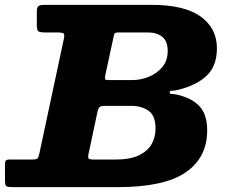

<svg xmlns="http://www.w3.org/2000/svg" viewBox="-68 -770 924 790"><path d="M416 0H-17Q-36.5 0 -42 -3.8Q-47.5 -7.5 -47.5 -27.5V-92.5Q-47.5 -104 -44.5 -108.8Q-41.5 -113.5 -29 -113.5H60Q81 -113.5 85.8 -117.5Q90.5 -121.5 94 -138.5L194.5 -609Q198.5 -628 193.8 -632.2Q189 -636.5 163.5 -636.5H116.5Q95 -636.5 89.2 -641.8Q83.5 -647 83.5 -668V-721Q83.5 -740.5 90.5 -745.2Q97.5 -750 115.5 -750H556Q691 -750 757.8 -701.8Q824.5 -653.5 824.5 -571.5Q824.5 -499 783 -459.2Q741.5 -419.5 667.5 -401Q649.5 -396.5 639.8 -396.8Q630 -397 630 -390Q630 -383.5 638 -383.5Q646 -383.5 663 -380Q723.5 -365.5 754 -331.5Q784.5 -297.5 784.5 -233.5Q784.5 -121.5 696 -60.8Q607.5 0 416 0ZM380 -440.5H476Q510.5 -440.5 544 -454Q577.5 -467.5 599.8 -494Q622 -520.5 622 -560.5Q622 -601 599.2 -618.8Q576.5 -636.5 541.5 -636.5H423.5Q406 -636.5 403.5 -632.5Q401 -628.5 398.5 -614.5L365.5 -462Q363.5 -451 364 -445.8Q364.5 -440.5 380 -440.5ZM406 -113.5Q467 -113.5 503.5 -131Q540 -148.5 556 -177.5Q572 -206.5 572 -241Q572 -294.5 543 -314.5Q514 -334.5 471.5 -334.5H366Q347.5 -334.5 342 -329.8Q336.5 -325 333 -309.5L296.5 -138Q293 -121.5 296.8 -117.5Q300.5 -113.5 321.5 -113.5Z"/></svg>

Font: Besley* Heavy
Style: Italic
Weight: 800
Italic angle: -13°
Designer: Owen Earl
Foundry: indestructible type*
Version: Version 3.000; ttfautohint (v1.8.3)